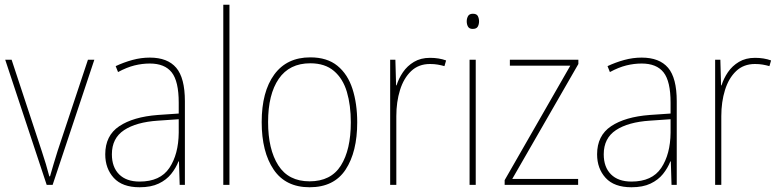

<svg xmlns="http://www.w3.org/2000/svg" viewBox="-20 -780 3287 810"><path d="M177 0 2 -528H29L156 -143Q166 -113 173.5 -88Q181 -63 188 -36H191Q199 -63 206 -87.5Q213 -112 223 -143L351 -528H378L202 0Z M612 -537Q687 -537 723.5 -494Q760 -451 760 -353V0H738L735 -99H733Q722 -71 702 -46Q682 -21 649.5 -5.5Q617 10 569 10Q496 10 460 -29.5Q424 -69 424 -129Q424 -208 483 -247.5Q542 -287 646 -295L734 -301V-347Q734 -437 704.5 -474.5Q675 -512 612 -512Q580 -512 547.5 -504Q515 -496 478 -476L468 -501Q502 -517 538.5 -527Q575 -537 612 -537ZM647 -271Q555 -265 503.5 -231Q452 -197 452 -129Q452 -75 482.5 -44.5Q513 -14 569 -14Q656 -14 694.5 -71.5Q733 -129 734 -220V-277Z M948 0H922V-760H948Z M1487 -264Q1487 -139 1438 -64.5Q1389 10 1286 10Q1185 10 1134.5 -64.5Q1084 -139 1084 -265Q1084 -393 1137 -465.5Q1190 -538 1289 -538Q1360 -538 1403.5 -502.5Q1447 -467 1467 -405Q1487 -343 1487 -264ZM1111 -265Q1111 -150 1154 -82.5Q1197 -15 1286 -15Q1376 -15 1418 -81.5Q1460 -148 1460 -264Q1460 -336 1443.5 -392Q1427 -448 1389 -480.5Q1351 -513 1289 -513Q1201 -513 1156 -447.5Q1111 -382 1111 -265Z M1794 -536Q1832 -536 1862 -525L1855 -501Q1841 -505 1826.5 -507.5Q1812 -510 1794 -510Q1746 -510 1714.5 -480Q1683 -450 1667.5 -400Q1652 -350 1652 -290V0H1626V-528H1648L1651 -420H1653Q1662 -449 1680 -475.5Q1698 -502 1726.5 -519Q1755 -536 1794 -536Z M1975 -722Q1991 -722 1996 -712Q2001 -702 2001 -690Q2001 -677 1995.5 -667.5Q1990 -658 1974 -658Q1960 -658 1954.5 -667.5Q1949 -677 1949 -690Q1949 -702 1954.5 -712Q1960 -722 1975 -722ZM1987 -528V0H1961V-528Z M2419 0H2109V-20L2386 -503H2131V-528H2420V-510L2141 -25H2419Z M2687 -537Q2762 -537 2798.5 -494Q2835 -451 2835 -353V0H2813L2810 -99H2808Q2797 -71 2777 -46Q2757 -21 2724.5 -5.5Q2692 10 2644 10Q2571 10 2535 -29.5Q2499 -69 2499 -129Q2499 -208 2558 -247.5Q2617 -287 2721 -295L2809 -301V-347Q2809 -437 2779.5 -474.5Q2750 -512 2687 -512Q2655 -512 2622.5 -504Q2590 -496 2553 -476L2543 -501Q2577 -517 2613.5 -527Q2650 -537 2687 -537ZM2722 -271Q2630 -265 2578.5 -231Q2527 -197 2527 -129Q2527 -75 2557.5 -44.5Q2588 -14 2644 -14Q2731 -14 2769.5 -71.5Q2808 -129 2809 -220V-277Z M3165 -536Q3203 -536 3233 -525L3226 -501Q3212 -505 3197.5 -507.5Q3183 -510 3165 -510Q3117 -510 3085.5 -480Q3054 -450 3038.5 -400Q3023 -350 3023 -290V0H2997V-528H3019L3022 -420H3024Q3033 -449 3051 -475.5Q3069 -502 3097.5 -519Q3126 -536 3165 -536Z"/></svg>

Font: Noto Sans Myanmar SemiCondensed Thin
Style: Regular
Weight: 100
Width: 4
Designer: Monotype Design Team
Foundry: Monotype Imaging Inc.
Version: Version 2.107; ttfautohint (v1.8.4.7-5d5b)